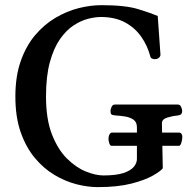

<svg xmlns="http://www.w3.org/2000/svg" viewBox="-20 -728 765 762"><path d="M368.2 14.6Q328.1 14.6 283.4 3.2Q238.8 -8.3 195.8 -33.9Q152.8 -59.6 117.9 -101.6Q83 -143.6 62 -203.6Q41 -263.7 41 -344.7Q41 -425.3 62.3 -485.6Q83.5 -545.9 119.4 -588.4Q155.3 -630.9 200 -657.2Q244.6 -683.6 291.7 -695.6Q338.9 -707.5 382.3 -707.5Q477.1 -707.5 528.6 -691.7Q580.1 -675.8 606 -664.6L616.7 -513.2Q617.7 -504.9 611.3 -499.3Q605 -493.7 599.1 -493.7Q597.7 -493.7 596.4 -493.4Q595.2 -493.2 593.8 -493.2Q587.4 -493.2 582 -496.3Q576.7 -499.5 575.7 -507.3Q564.5 -548.3 540 -583Q515.6 -617.7 476.6 -638.9Q437.5 -660.2 381.3 -660.6Q358.9 -660.6 330.3 -653.6Q301.8 -646.5 272.5 -627.4Q243.2 -608.4 218.3 -573Q193.4 -537.6 178 -481.7Q162.6 -425.8 162.6 -344.7Q162.6 -255.4 186 -195.1Q209.5 -134.8 245.6 -98.9Q281.7 -63 320.6 -47.4Q359.4 -31.7 390.6 -31.7Q441.4 -31.7 470.5 -41.5Q499.5 -51.3 511.5 -66.4Q523.4 -81.5 523.4 -97.2V-222.7Q523.4 -243.7 509.5 -253.2Q495.6 -262.7 475.3 -265.9Q455.1 -269 436 -270Q425.8 -271 422.1 -274.2Q418.5 -277.3 418.5 -288.1Q418.5 -293.5 422.6 -303.2Q426.8 -313 435.1 -313H686.5Q694.8 -313 699 -303.2Q703.1 -293.5 703.1 -288.1Q703.1 -271.5 687 -270Q665.5 -268.1 644 -261.5Q622.6 -254.9 622.6 -238.8L626 -60.1Q618.2 -49.3 587.4 -31.5Q556.6 -13.7 502 0.5Q447.3 14.6 368.2 14.6ZM422.4 -149.4Q416.5 -149.9 413.6 -159.9Q410.6 -169.9 410.6 -175.8Q410.6 -196.8 422.4 -201.7H691.9Q697.8 -201.2 700.7 -196Q703.6 -190.9 703.6 -185.1Q703.6 -175.8 700.4 -163.8Q697.3 -151.9 691.9 -149.4Z"/></svg>

Font: Gelasio
Style: Regular
Weight: 400
Designer: Eben Sorkin
Foundry: Eben Sorkin
Version: Version 1.008